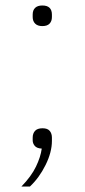

<svg xmlns="http://www.w3.org/2000/svg" viewBox="-20 -535 308 699"><path d="M135 -68Q153 -68 161 -58.5Q169 -49 169 -34V-22Q169 19 146 65.5Q123 112 89 144H58Q94 107 111 71.5Q128 36 132 6Q114 5 106.5 -4Q99 -13 99 -24V-34Q99 -49 107.5 -58.5Q116 -68 135 -68ZM134 -440Q117 -440 108 -449Q99 -458 99 -473V-482Q99 -498 108 -506.5Q117 -515 134 -515Q152 -515 160.5 -506.5Q169 -498 169 -482V-473Q169 -458 160.5 -449Q152 -440 134 -440Z"/></svg>

Font: IBM Plex Sans ExtraLight
Style: Regular
Weight: 250
Designer: Mike Abbink, Paul van der Laan, Pieter van Rosmalen
Foundry: Bold Monday
Version: Version 3.201